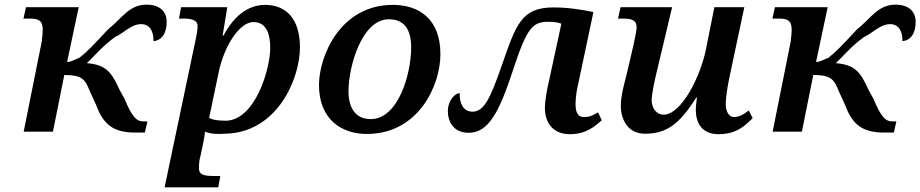

<svg xmlns="http://www.w3.org/2000/svg" viewBox="-20 -567 3964 827"><path d="M562 4H604L615 -44H599C568 -43 548 -65 516 -142L495 -180C460 -258 436 -288 354 -295C383 -321 418 -366 476 -408C512 -423 544 -463 588 -463C624 -463 642 -434 641 -390C674 -392 698 -421 698 -472C698 -519 667 -547 611 -547C536 -547 505 -488 445 -440C376 -366 355 -344 322 -318C308 -314 288 -300 269 -300L319 -536H92L81 -487H108C146 -487 164 -479 164 -439C164 -414 159 -391 160 -389L82 0H208L257 -244C335 -244 347 -224 367 -174L394 -115C425 -31 468 4 562 4Z M689 240H920L929 191H899C856 191 837 184 837 159C837 132 839 120 844 103L856 45C862 18 863 -4 863 0C891 11 918 11 949 9C1176 5 1272 -230 1272 -363C1272 -484 1214 -546 1122 -546C1028 -546 971 -468 943 -414H939L959 -536H760L751 -487H769C812 -487 831 -478 831 -454C831 -432 826 -416 823 -398ZM951 -47C913 -47 889 -53 881 -60L922 -256C943 -360 1008 -472 1072 -472C1131 -472 1144 -413 1144 -361C1144 -268 1078 -47 951 -47Z M1560 10C1782 10 1877 -198 1877 -334C1877 -485 1785 -546 1672 -546C1445 -546 1354 -324 1354 -201C1354 -51 1453 10 1560 10ZM1577 -54C1515 -54 1481 -97 1481 -175C1481 -277 1537 -484 1655 -484C1718 -484 1751 -444 1751 -363C1751 -245 1694 -54 1577 -54Z M2434 11C2504 11 2540 -21 2572 -49L2556 -83C2525 -64 2512 -63 2495 -63C2464 -63 2459 -92 2459 -121C2459 -150 2466 -189 2474 -222L2536 -515C2484 -526 2426 -535 2364 -535C2226 -535 2203 -462 2142 -287C2092 -143 2065 -86 2015 -86C1975 -86 1959 -122 1960 -166C1942 -166 1909 -137 1909 -87C1909 -48 1930 5 1999 5C2084 5 2130 -84 2189 -263C2249 -446 2273 -473 2341 -473C2369 -473 2380 -471 2398 -465L2347 -229C2333 -169 2327 -128 2327 -102C2327 -41 2360 11 2434 11Z M3075 11C3158 11 3194 -32 3222 -58L3205 -91C3180 -72 3164 -63 3141 -63C3116 -63 3106 -94 3106 -116C3106 -143 3112 -186 3121 -230L3186 -536H3057L3020 -351C2996 -236 2915 -73 2838 -73C2809 -73 2787 -100 2787 -135C2787 -165 2802 -230 2811 -267L2875 -536H2653L2642 -487H2663C2702 -487 2722 -479 2722 -451C2722 -429 2711 -387 2707 -366L2678 -242C2669 -207 2654 -154 2654 -112C2654 -54 2683 9 2758 9C2852 9 2907 -33 2979 -147H2982C2977 -111 2977 -103 2977 -94C2977 -47 2996 11 3075 11Z M3788 4H3830L3841 -44H3825C3794 -43 3774 -65 3742 -142L3721 -180C3686 -258 3662 -288 3580 -295C3609 -321 3644 -366 3702 -408C3738 -423 3770 -463 3814 -463C3850 -463 3868 -434 3867 -390C3900 -392 3924 -421 3924 -472C3924 -519 3893 -547 3837 -547C3762 -547 3731 -488 3671 -440C3602 -366 3581 -344 3548 -318C3534 -314 3514 -300 3495 -300L3545 -536H3318L3307 -487H3334C3372 -487 3390 -479 3390 -439C3390 -414 3385 -391 3386 -389L3308 0H3434L3483 -244C3561 -244 3573 -224 3593 -174L3620 -115C3651 -31 3694 4 3788 4Z"/></svg>

Font: Noto Serif Semi
Style: Italic
Weight: 600
Italic angle: -12°
Designer: Monotype Design Team
Foundry: Monotype Imaging Inc.
Version: Version 1.901